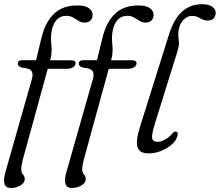

<svg xmlns="http://www.w3.org/2000/svg" viewBox="-22 -738 1071 935"><path d="M64.5 -427.5Q64.5 -445 88 -445H153.5L179 -550Q197.5 -629 240.2 -670.2Q283 -711.5 354.5 -711.5Q394 -711.5 411.5 -697.8Q429 -684 429 -666.5Q429 -649 418.8 -638.5Q408.5 -628 390.5 -628Q374 -628 360.8 -636.2Q347.5 -644.5 333.5 -652.8Q319.5 -661 301.5 -661Q273 -661 255 -642.5Q237 -624 230.5 -592Q223.5 -560 228 -521.8Q232.5 -483.5 223.5 -450L222 -444.5H325Q346 -444.5 346 -430Q346 -418.5 334 -410.8Q322 -403 305 -403H210.5L88.5 41.5Q81.5 67 81.5 87Q81.5 103 90 111.8Q98.5 120.5 98.5 134.5Q98.5 152.5 77.5 165Q56.5 177.5 31 177.5Q-17.5 177.5 4.5 99.5L133 -352Q141 -379 131.2 -392.5Q121.5 -406 85.5 -408.5Q64.5 -414.5 64.5 -427.5ZM361.5 -427.5Q361.5 -445 385 -445H450.5L476 -550Q494.5 -629 537.2 -670.2Q580 -711.5 651.5 -711.5Q691 -711.5 708.5 -697.8Q726 -684 726 -666.5Q726 -649 715.8 -638.5Q705.5 -628 687.5 -628Q671 -628 657.8 -636.2Q644.5 -644.5 630.5 -652.8Q616.5 -661 598.5 -661Q570 -661 552 -642.5Q534 -624 527.5 -592Q520.5 -560 525 -521.8Q529.5 -483.5 520.5 -450L519 -444.5H622Q643 -444.5 643 -430Q643 -418.5 631 -410.8Q619 -403 602 -403H507.5L385.5 41.5Q378.5 67 378.5 87Q378.5 103 387 111.8Q395.5 120.5 395.5 134.5Q395.5 152.5 374.5 165Q353.5 177.5 328 177.5Q279.5 177.5 301.5 99.5L430 -352Q438 -379 428.2 -392.5Q418.5 -406 382.5 -408.5Q361.5 -414.5 361.5 -427.5ZM962 -717.5Q996 -717.5 1012.2 -705Q1028.5 -692.5 1028.5 -675.5Q1028.5 -659 1018.8 -648.5Q1009 -638 988.5 -638Q974 -638 963 -643.8Q952 -649.5 940.8 -655Q929.5 -660.5 913 -660.5Q889 -660.5 870.2 -640Q851.5 -619.5 847.5 -588.5Q844.5 -564.5 848.5 -542.2Q852.5 -520 842 -487.5L731.5 -133.5Q715.5 -81.5 719 -64.5Q722.5 -47.5 744.5 -47.5Q763 -47.5 784 -59.8Q805 -72 819 -90Q827.5 -99 835.5 -97Q848 -93.5 841.5 -75Q836.5 -54 815 -34.8Q793.5 -15.5 763.2 -3.2Q733 9 701.5 9Q657.5 9 647.8 -20.8Q638 -50.5 659.5 -119.5L800 -567.5Q824.5 -646 865 -681.8Q905.5 -717.5 962 -717.5Z"/></svg>

Font: Fraunces 9pt Soft Light
Style: Italic
Weight: 300
Italic angle: -16°
Version: Version 1.000;[0bf87f6ff]